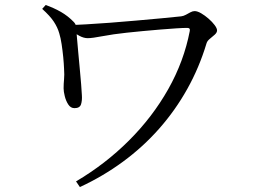

<svg xmlns="http://www.w3.org/2000/svg" viewBox="-20 -728 1040 777"><path d="M287.7 6.1Q406.4 -64 501.6 -159Q596.9 -254 660.8 -367.1Q724.6 -480.3 748 -602.6Q749.2 -609.5 746.7 -612.3Q744.2 -615.1 737.1 -615.1Q721.5 -615.1 692.5 -613.2Q663.5 -611.3 628 -608.4Q592.5 -605.5 556.9 -602.1Q521.3 -598.7 493.2 -595.7Q437.2 -589.7 395 -581.6Q352.9 -573.5 335.2 -573.5Q318.8 -573.5 301.3 -583Q283.9 -592.5 264.9 -605.3L265.1 -626.9Q286.4 -627.1 328.5 -629.5Q370.6 -631.8 423.4 -635.8Q476.3 -639.8 530.9 -644.7Q585.6 -649.6 633.8 -654Q681.9 -658.4 713.3 -661.9Q722.7 -663.1 732.1 -668.2Q741.4 -673.2 750.5 -678.2Q759.6 -683.1 767.6 -683.1Q778.7 -683.1 794 -674.3Q809.2 -665.4 824.1 -652.4Q839 -639.4 848.7 -626.4Q858.4 -613.4 858.4 -604.9Q858.4 -596.3 849.1 -587.8Q839.8 -579.4 829.2 -570.9Q818.7 -562.5 815.9 -553Q786.5 -455 738 -368.2Q689.5 -281.3 624.1 -207.3Q558.7 -133.2 477.9 -73.9Q397.2 -14.5 303.3 29ZM281.5 -290.3Q265.8 -290.3 256.2 -305.3Q246.5 -320.4 242 -339.2Q237.4 -357.9 237.4 -370.1Q237.4 -389.4 239.2 -407Q241 -424.6 239.2 -450.4Q238.4 -470.5 235.9 -496.8Q233.3 -523 229.4 -549Q225.5 -574.9 219.8 -593.2Q213 -617.3 197.5 -640.7Q182.1 -664 150.7 -692L165 -707.8Q199.3 -695.4 227 -679.5Q254.8 -663.5 277.8 -639.8Q285.5 -632.2 287 -623.9Q288.6 -615.7 288.8 -607.3Q289.2 -598.4 291.6 -573.6Q294 -548.7 296.7 -515.9Q299.4 -483.1 302.9 -449.1Q306.4 -415.1 308.4 -386.7Q310.5 -358.3 311.3 -343.2Q312.9 -321.4 307.9 -305.8Q302.9 -290.3 281.5 -290.3Z"/></svg>

Font: Noto Serif SC ExtraLight
Style: Regular
Weight: 200
Designer: Ryoko NISHIZUKA 西塚涼子 (kana & ideographs); Frank Grießhammer (Latin, Greek & Cyrillic); Wenlong ZHANG 张文龙 (bopomofo); San
Foundry: Adobe
Version: Version 2.002-H1;hotconv 1.1.0;makeotfexe 2.6.0